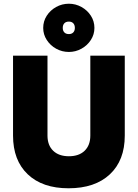

<svg xmlns="http://www.w3.org/2000/svg" viewBox="-20 -999 740 1031"><path d="M50 -271V-700H235V-271Q235 -219 265.5 -189.5Q296 -160 350 -160Q404 -160 434.5 -189.5Q465 -219 465 -271V-700H650V-271Q650 -138 570 -63Q490 12 348 12Q208 12 129 -63Q50 -138 50 -271ZM212 -849Q212 -885 231 -914.5Q250 -944 281.5 -961.5Q313 -979 350 -979Q386 -979 417.5 -961.5Q449 -944 468 -914.5Q487 -885 487 -849Q487 -814 468 -784.5Q449 -755 417.5 -737.5Q386 -720 350 -720Q313 -720 281.5 -737.5Q250 -755 231 -784.5Q212 -814 212 -849ZM350 -816Q365 -816 373.5 -825Q382 -834 382 -849Q382 -865 373.5 -874Q365 -883 350 -883Q334 -883 325.5 -874Q317 -865 317 -849Q317 -834 325.5 -825Q334 -816 350 -816Z"/></svg>

Font: Oak Sans Black
Style: Regular
Weight: 900
Designer: Erik Kennedy, Walven
Foundry: Erik Kennedy, Walven
Version: Version 1.000